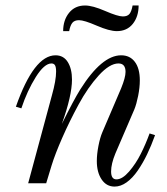

<svg xmlns="http://www.w3.org/2000/svg" viewBox="-20 -670 610 702"><path d="M58.1 -273.9 38.1 -279.8Q104 -467.8 183.1 -467.8Q212.4 -467.8 227.8 -443.1Q243.2 -418.5 243.2 -378.9Q243.2 -320.3 206.1 -216.8Q249.5 -304.7 273.4 -342.8Q352.1 -467.8 422.9 -467.8Q455.1 -467.8 473.1 -443.8Q491.2 -419.9 491.2 -376Q491.2 -350.1 485.1 -319.6Q479 -289.1 471.2 -270L401.9 -108.9Q386.2 -70.8 386.2 -43Q386.2 -14.2 405.8 -14.2Q427.2 -14.2 451.9 -42.7Q476.6 -71.3 494.6 -107.2Q512.7 -143.1 526.9 -182.1L546.9 -175.8Q533.2 -137.7 517.8 -105.7Q502.4 -73.7 483.6 -46.4Q464.8 -19 443.1 -3.4Q421.4 12.2 398.9 12.2Q369.1 12.2 351.6 -13.9Q334 -40 334 -81.1Q334 -105.5 339.8 -136Q345.7 -166.5 354 -186L422.9 -347.2Q439 -386.7 439 -407.2Q439 -438 413.1 -438Q380.9 -438 341.1 -394.3Q301.3 -350.6 267.3 -287.8Q233.4 -225.1 207.5 -166Q181.6 -106.9 168.9 -65.9L148.9 0H83L169.9 -321.8Q185.1 -376 185.1 -408.2Q185.1 -424.3 181.2 -431.2Q177.2 -438 168 -438Q142.1 -438 110.8 -388.2Q79.6 -338.4 58.1 -273.9ZM232.9 -556.2H210.9Q210.9 -596.2 232.4 -623Q253.9 -649.9 291 -649.9Q318.4 -649.9 364.5 -629.9Q410.6 -609.9 429.2 -609.9Q445.8 -609.9 453.4 -619.1Q460.9 -628.4 464.8 -649.9H486.8Q486.8 -609.4 465.6 -582.8Q444.3 -556.2 407.2 -556.2Q379.9 -556.2 333.7 -576.2Q287.6 -596.2 269 -596.2Q252.4 -596.2 244.6 -586.7Q236.8 -577.1 232.9 -556.2Z"/></svg>

Font: Flanker Steampunk
Style: Italic
Weight: 400
Italic angle: -12°
Designer: Alexey Kryukov, Leonardo Di Lena
Foundry: Alexey Kryukov, Leonardo Di Lena
Version: 1.210